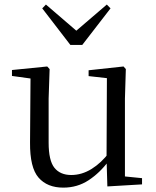

<svg xmlns="http://www.w3.org/2000/svg" viewBox="-20 -818 693 852"><path d="M260.9 14.6Q189.8 14.6 151.1 -29.8Q112.3 -74.2 113.3 -185.8L115.5 -483.7L137.7 -466.6L33.1 -481V-507.3L189.5 -523L200.2 -511.5L195.8 -380.4V-185.1Q195.8 -105.3 221.6 -73.3Q247.4 -41.4 296.3 -41.4Q342.8 -41.4 386.1 -68.1Q429.4 -94.9 464.9 -141.8L488.1 -103H461.7Q423.1 -51 373.2 -18.2Q323.3 14.6 260.9 14.6ZM456.4 9.3 452.8 -114.1V-115.5L454.4 -471.2L373.2 -480.3V-506.2L528.2 -523L538.4 -511.5L534.4 -380.4V-35L610.3 -27.4V0.2ZM183.8 -797.8 345.9 -658.4H291.4L454 -797.8L470.5 -780.9L345.1 -618.7H292.2L167.4 -780.9Z"/></svg>

Font: Noto Serif JP
Style: Regular
Weight: 200
Designer: Ryoko NISHIZUKA 西塚涼子 (kana & ideographs); Frank Grießhammer (Latin, Greek & Cyrillic); Wenlong ZHANG 张文龙 (bopomofo); San
Foundry: Adobe
Version: Version 2.001;hotconv 1.1.0;makeotfexe 2.6.0